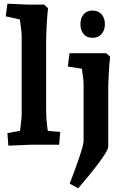

<svg xmlns="http://www.w3.org/2000/svg" viewBox="-20 -781 682 1036"><path d="M20 -63 88 -75Q97 -145 97 -160V-591Q97 -610 87 -676L11 -693L20 -761L134 -756H218L239 -737Q235 -699 232 -647Q229 -595 229 -561V-190Q229 -131 238 -75L305 -69L299 0H144L25 5ZM431 -21V-117V-329Q431 -352 422 -410L346 -422L355 -494H553L574 -475Q570 -437 567 -385Q564 -333 564 -299V10Q564 30 515 95.5Q466 161 402 235L356 210Q386 133 408.5 66Q431 -1 431 -21ZM414 -650Q414 -683 431 -703.5Q448 -724 479 -724Q510 -724 528 -704Q546 -684 546 -650Q546 -618 528 -597.5Q510 -577 479 -577Q448 -577 431 -597.5Q414 -618 414 -650Z"/></svg>

Font: Andada Pro ExtraBold
Style: Regular
Weight: 800
Designer: Carolina Giovagnoli
Foundry: Huerta Tipografica
Version: Version 3.005; ttfautohint (v1.8.4)